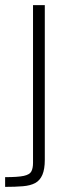

<svg xmlns="http://www.w3.org/2000/svg" viewBox="-24 -530 299 750"><path d="M-4 200V162Q46 162 69 157Q92 152 98.5 139.5Q105 127 105 106V-510H151V94Q151 131 141.5 153Q132 175 113.5 185Q95 195 65.5 197.5Q36 200 -4 200Z"/></svg>

Font: Saira SemiExpanded ExtraLight
Style: Regular
Weight: 250
Width: 6
Designer: Hector Gatti with collaboration of the Omnibus-Type team
Foundry: Omnibus-Type
Version: Version 1.101